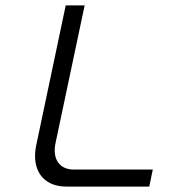

<svg xmlns="http://www.w3.org/2000/svg" viewBox="-20 -690 640 710"><path d="M223 -670 114 -153C95 -62 139 0 225 0H532L545 -63H253C199 -63 172 -103 186 -164L293 -670Z"/></svg>

Font: LT Wave Mono Light
Style: Italic
Weight: 300
Designer: Daniel Lyons
Version: Version 2.5 (Glyphs App)